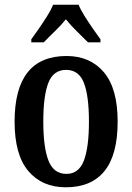

<svg xmlns="http://www.w3.org/2000/svg" viewBox="-20 -786 562 816"><path d="M260 10Q159 10 100.5 -59Q42 -128 42 -269Q42 -548 263 -548Q363 -548 421.5 -479Q480 -410 480 -269Q480 -128 424 -59Q368 10 260 10ZM262 -47Q315 -47 336.5 -103.5Q358 -160 358 -269Q358 -379 336.5 -434Q315 -489 261 -489Q207 -489 185.5 -434Q164 -379 164 -269Q164 -160 186 -103.5Q208 -47 262 -47ZM113 -619Q127 -638 145 -664Q163 -690 180 -717Q197 -744 206 -766H314Q323 -744 340 -717Q357 -690 375 -664Q393 -638 407 -619V-606H354Q335 -625 307 -652.5Q279 -680 260 -704Q240 -679 213 -653Q186 -627 166 -606H113Z"/></svg>

Font: Noto Serif Myanmar Cond SemBd
Style: Regular
Weight: 600
Width: 3
Designer: Ben Mitchell and the Monotype Design Team
Foundry: Monotype Imaging Inc.
Version: Version 2.106; ttfautohint (v1.8.4.7-5d5b)